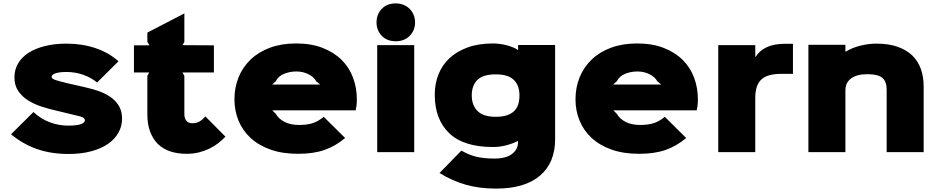

<svg xmlns="http://www.w3.org/2000/svg" viewBox="-20 -896 5531 1131"><path d="M699 -197Q699 -153 678 -115Q657 -77 617 -49Q577 -21 518 -5Q459 11 383 11Q281 11 198 -18Q115 -47 45 -105L177 -236Q221 -195 274 -175.5Q327 -156 381 -156Q432 -156 456 -164.5Q480 -173 480 -187Q480 -198 467.5 -204.5Q455 -211 416 -219Q411 -220 395 -224Q379 -228 360.5 -232.5Q342 -237 325.5 -241Q309 -245 304 -246Q265 -255 222.5 -269Q180 -283 145 -305Q110 -327 87.5 -360Q65 -393 65 -441Q65 -486 87 -523Q109 -560 149 -585.5Q189 -611 246 -625Q303 -639 372 -639Q464 -639 542.5 -612.5Q621 -586 678 -535L552 -410Q517 -439 470 -455.5Q423 -472 372 -472Q329 -472 306.5 -464Q284 -456 284 -443Q284 -432 307.5 -424.5Q331 -417 376 -406L477 -383Q528 -372 569 -356.5Q610 -341 639 -318.5Q668 -296 683.5 -266.5Q699 -237 699 -197Z M1308 -91Q1289 -71 1266 -53Q1243 -35 1214.5 -21Q1186 -7 1152.5 1.5Q1119 10 1079 10Q1026 10 983.5 -4Q941 -18 911 -47Q881 -76 864.5 -120Q848 -164 848 -223V-449L859 -469H769V-629H860L848 -650V-704L1066 -817V-649L1055 -630L1240 -629V-469H1055L1066 -449V-223Q1066 -199 1078 -184.5Q1090 -170 1112 -170Q1137 -170 1154.5 -180Q1172 -190 1190 -210Z M2082 -311Q2082 -297 2081 -283Q2080 -269 2075 -246H1584L1604 -226Q1622 -195 1657 -177.5Q1692 -160 1741 -160Q1791 -160 1823.5 -171Q1856 -182 1887 -208L2013 -83Q1956 -35 1891 -12.5Q1826 10 1736 10Q1643 10 1573 -15Q1503 -40 1456 -83.5Q1409 -127 1385 -185.5Q1361 -244 1361 -311Q1361 -381 1385.5 -441Q1410 -501 1456.5 -545.5Q1503 -590 1570.5 -615Q1638 -640 1724 -640Q1813 -640 1880 -614Q1947 -588 1992 -543.5Q2037 -499 2059.5 -439Q2082 -379 2082 -311ZM1866 -398 1843 -417Q1829 -443 1796.5 -459Q1764 -475 1726 -475Q1688 -475 1654 -461.5Q1620 -448 1604 -417L1583 -398Z M2425 -764Q2425 -717 2393.5 -685Q2362 -653 2311 -653Q2260 -653 2229 -685Q2198 -717 2198 -764Q2198 -812 2229 -844Q2260 -876 2311 -876Q2336 -876 2357 -867.5Q2378 -859 2393 -844Q2408 -829 2416.5 -808.5Q2425 -788 2425 -764ZM2420 0H2202V-630H2420Z M3250 -631V-76Q3250 63 3160.5 139Q3071 215 2902 215Q2804 215 2723.5 192Q2643 169 2569 123L2698 -9Q2740 16 2785 27Q2830 38 2892 38Q2961 38 2996 11Q3031 -16 3031 -55V-65H3029Q3003 -51 2963.5 -40.5Q2924 -30 2884 -30Q2711 -30 2626 -111.5Q2541 -193 2541 -338Q2541 -402 2562.5 -457Q2584 -512 2627 -552.5Q2670 -593 2734.5 -616.5Q2799 -640 2884 -640Q2904 -640 2926 -637Q2948 -634 2968 -628.5Q2988 -623 3004.5 -616Q3021 -609 3030 -602H3032V-631ZM3040 -334Q3040 -393 3006.5 -425.5Q2973 -458 2900 -458Q2825 -458 2792 -425Q2759 -392 2759 -334Q2759 -276 2793 -242Q2827 -208 2900 -208Q2940 -208 2966.5 -217Q2993 -226 3009.5 -242.5Q3026 -259 3033 -282.5Q3040 -306 3040 -334Z M4091 -311Q4091 -297 4090 -283Q4089 -269 4084 -246H3593L3613 -226Q3631 -195 3666 -177.5Q3701 -160 3750 -160Q3800 -160 3832.5 -171Q3865 -182 3896 -208L4022 -83Q3965 -35 3900 -12.5Q3835 10 3745 10Q3652 10 3582 -15Q3512 -40 3465 -83.5Q3418 -127 3394 -185.5Q3370 -244 3370 -311Q3370 -381 3394.5 -441Q3419 -501 3465.5 -545.5Q3512 -590 3579.5 -615Q3647 -640 3733 -640Q3822 -640 3889 -614Q3956 -588 4001 -543.5Q4046 -499 4068.5 -439Q4091 -379 4091 -311ZM3875 -398 3852 -417Q3838 -443 3805.5 -459Q3773 -475 3735 -475Q3697 -475 3663 -461.5Q3629 -448 3613 -417L3592 -398Z M4651 -461H4583Q4499 -461 4464 -427Q4429 -393 4429 -320V0H4211V-630H4429V-561H4431Q4454 -598 4496.5 -618Q4539 -638 4603 -638H4651Z M5421 -386V0H5203V-368Q5203 -415 5178 -437Q5153 -459 5090 -459Q5027 -459 4993.5 -434Q4960 -409 4960 -365V0H4742V-632H4960V-592H4962Q5000 -615 5048 -627Q5096 -639 5142 -639Q5215 -639 5267.5 -620.5Q5320 -602 5354 -569Q5388 -536 5404.5 -489.5Q5421 -443 5421 -386Z"/></svg>

Font: TypoPRO Sinkin Sans
Style: 900 X Black
Weight: 950
Designer: Keith Bates
Foundry: K-Type
Version: Sinkin Sans (version 1.0)  by Keith Bates   •   © 2014   www